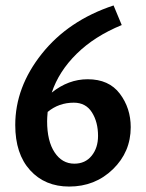

<svg xmlns="http://www.w3.org/2000/svg" viewBox="-20 -678 536 705"><path d="M302 -387Q380 -387 420 -334Q460 -281 460 -211Q460 -120 394.5 -56.5Q329 7 234 7Q145 7 90.5 -53Q36 -113 36 -219Q36 -358 133.5 -480.5Q231 -603 397 -658L427 -586Q327 -545 261.5 -480.5Q196 -416 170 -338Q231 -387 302 -387ZM253 -77Q293 -77 316.5 -106Q340 -135 340 -179Q340 -230 317.5 -265.5Q295 -301 251 -301Q196 -301 155 -267Q153 -245 153 -233Q153 -160 180.5 -118.5Q208 -77 253 -77Z"/></svg>

Font: EauTest
Style: Bold Italic
Weight: 700
Italic angle: -12°
Designer: Christian Thalmann (Catharsis Fonts)
Version: Version 0.001;PS 000.001;hotconv 1.0.88;makeotf.lib2.5.64775